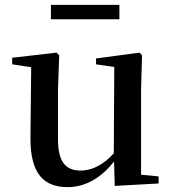

<svg xmlns="http://www.w3.org/2000/svg" viewBox="-20 -752 707 788"><path d="M189 -673H470V-732H189ZM451 11 631 1V-28L559 -35V-385L563 -525L553 -536L374 -512V-488L449 -477L447 -123C408 -79 361 -52 311 -52C252 -52 218 -84 218 -181V-385L223 -525L212 -536L30 -515V-488L108 -476L105 -187C104 -37 161 16 258 16C335 16 399 -27 448 -89Z"/></svg>

Font: Noto Serif CJK JP SemiBold
Style: Regular
Weight: 600
Designer: Ryoko NISHIZUKA 西塚涼子 (kana & ideographs); Frank Grießhammer (Latin, Greek & Cyrillic); Wenlong ZHANG 张文龙 (bopomofo); San
Foundry: Adobe
Version: Version 2.001;hotconv 1.1.0;makeotfexe 2.6.0